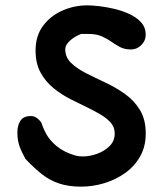

<svg xmlns="http://www.w3.org/2000/svg" viewBox="-20 -698 624 718"><path d="M283 0Q237 0 202 -11.5Q167 -23 137.5 -46Q108 -69 75 -104Q60 -131 52.5 -152.5Q45 -174 45 -204Q45 -228 56 -246Q67 -264 96 -264Q117 -264 135 -239Q140 -221 153 -197Q166 -173 192.5 -151Q219 -129 263 -116Q275 -113 290 -113Q316 -113 343.5 -123Q371 -133 390 -152Q409 -171 409 -199Q409 -223 393.5 -240Q378 -257 356.5 -269.5Q335 -282 317 -291Q282 -308 246 -326Q210 -344 180 -368.5Q150 -393 131.5 -427Q113 -461 113 -509Q113 -564 141 -601.5Q169 -639 213.5 -658.5Q258 -678 307 -678Q324 -678 350.5 -675Q377 -672 407 -665Q437 -658 464 -645.5Q491 -633 508 -614Q525 -595 525 -568Q525 -546 508.5 -529.5Q492 -513 470 -513Q446 -513 429 -522Q412 -531 396.5 -542Q381 -553 361 -562Q341 -571 312 -571H283Q258 -561 241 -545.5Q224 -530 224 -514Q224 -484 245.5 -463Q267 -442 301.5 -424.5Q336 -407 374.5 -389Q413 -371 447.5 -346.5Q482 -322 503.5 -286.5Q525 -251 525 -199Q525 -150 504 -113Q483 -76 448 -51Q413 -26 370 -13Q327 0 283 0Z"/></svg>

Font: Fuzzy Bubbles
Style: Bold
Weight: 700
Designer: Robert E. Leuschke
Foundry: Robert E. Leuschke
Version: Version 1.010; ttfautohint (v1.8.3)